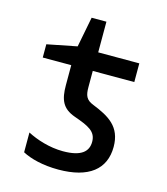

<svg xmlns="http://www.w3.org/2000/svg" viewBox="-105 -761 740 853"><g transform="rotate(15 265.0 -335.0)"><path d="M242 10C382 10 454 -48 454 -151C454 -244 395 -277 318 -308C284 -321 277 -341 277 -378V-453H468V-539H279V-680H211L184 -541L47 -514V-453H178V-361C178 -295 193 -257 252 -236C320 -212 356 -196 356 -148C356 -103 325 -74 241 -74C179 -74 118 -94 76 -116V-25C113 -5 171 10 242 10Z"/></g></svg>

Font: Noto Sans Mono Condensed Medium
Style: Regular
Weight: 500
Width: 3
Designer: Monotype Design Team
Foundry: Monotype Imaging Inc.
Version: Version 2.014